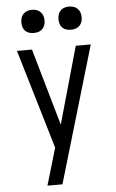

<svg xmlns="http://www.w3.org/2000/svg" viewBox="-62 -775 624 1031"><g transform="rotate(-5 250.0 -259.0)"><path d="M151 215Q160 185 169 154.5Q178 124 187 94L210 15L51 -520H132L251 -105L368 -520H449L232 215ZM350 -608Q337 -608 325 -611.5Q313 -615 304 -624Q295 -633 291.5 -645Q288 -657 288 -670Q288 -683 291.5 -695Q295 -707 304 -716Q313 -725 325 -729Q337 -733 350 -733Q363 -733 375 -729Q387 -725 396 -716Q405 -707 409 -695Q413 -683 413 -670Q413 -657 409 -645Q405 -633 396 -624Q387 -615 375 -611.5Q363 -608 350 -608ZM150 -608Q137 -608 125 -611.5Q113 -615 104 -624Q95 -633 91.5 -645Q88 -657 88 -670Q88 -683 91.5 -695Q95 -707 104 -716Q113 -725 125 -729Q137 -733 150 -733Q163 -733 175 -729Q187 -725 196 -716Q205 -707 209 -695Q213 -683 213 -670Q213 -657 209 -645Q205 -633 196 -624Q187 -615 175 -611.5Q163 -608 150 -608Z"/></g></svg>

Font: Iosevka Term SS14
Style: Regular
Weight: 400
Monospace: yes
Designer: Belleve Invis
Foundry: Belleve Invis
Version: Version 24.1.1; ttfautohint (v1.8.4)